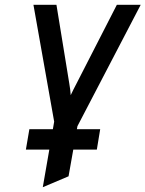

<svg xmlns="http://www.w3.org/2000/svg" viewBox="-20 -531 607 801"><path d="M158.5 250 206 -23.5 119.5 -511H215.5L269 -183Q271 -172 272.8 -157.8Q274.5 -143.5 275 -134Q279 -142.5 286.2 -157.2Q293.5 -172 299.5 -183L467.5 -511H567L303 -4.5L266 204.5ZM88 93 102.5 8H398L384 93Z"/></svg>

Font: Overpass Medium
Style: Italic
Weight: 500
Italic angle: -10°
Designer: Delve Withrington, Dave Bailey, Thomas Jockin
Foundry: Delve Fonts LLC
Version: Version 4.000